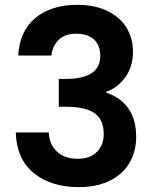

<svg xmlns="http://www.w3.org/2000/svg" viewBox="-20 -766 639 791"><path d="M44.9 -220.2H181.2Q183.1 -171.4 214.6 -141.6Q246.1 -111.8 300.8 -111.8Q351.6 -111.8 379.4 -140.4Q407.2 -168.9 407.2 -213.9Q407.2 -273.9 369.1 -300Q331.1 -326.2 251 -326.2H222.2V-440.9H251Q393.1 -440.9 393.1 -536.1Q393.1 -579.1 367.4 -603Q341.8 -627 293.9 -627Q247.1 -627 221.4 -601.6Q195.8 -576.2 191.9 -537.1H55.2Q60.1 -637.2 125.5 -691.7Q190.9 -746.1 297.9 -746.1Q371.1 -746.1 423.1 -720.5Q475.1 -694.8 501.5 -651.4Q527.8 -607.9 527.8 -553.2Q527.8 -490.2 495.4 -446.5Q462.9 -402.8 418 -388.2V-383.8Q476.1 -365.7 508.5 -319.8Q541 -273.9 541 -202.1Q541 -142.1 513.4 -95Q485.8 -47.9 432.4 -21.5Q378.9 4.9 304.2 4.9Q191.4 4.9 120.1 -52Q48.8 -108.9 44.9 -220.2Z"/></svg>

Font: Poppins SemiBold
Style: Regular
Weight: 600
Designer: Ninad Kale (Devanagari), Jonny Pinhorn (Latin)
Foundry: Indian Type Foundry
Version: 4.004